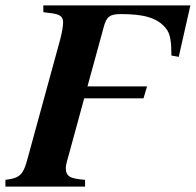

<svg xmlns="http://www.w3.org/2000/svg" viewBox="-33 -689 723 709"><path d="M670 -669H127V-644L158 -640C189 -636 200 -627 200 -607C200 -592 196 -569 190 -546L69 -104C54 -49 45 -31 -13 -25V0H281V-25C225 -29 210 -38 210 -69C210 -82 217 -102 225 -132L278 -326H497L510 -370H290L350 -589C360 -627 372 -637 413 -637C497 -637 548 -624 580 -584C596 -564 600 -535 600 -484L627 -479Z"/></svg>

Font: XITS
Style: Bold Italic
Weight: 700
Italic angle: -16.33°
Designer: MicroPress Inc., with final additions and corrections provided by Coen Hoffman, Elsevier (retired)
Version: Version 1.302